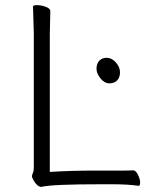

<svg xmlns="http://www.w3.org/2000/svg" viewBox="-20 -720 587 744"><path d="M178 -54Q256 -59 345 -59H458Q482 -59 495 -60H496Q506 -60 514.5 -43Q523 -26 523 -13Q523 0 517 0H516Q477 -6 413 -6H372Q181 -6 141 4H139Q125 4 110 -21V-22Q104 -31 104 -37Q104 -43 107.5 -50Q111 -57 111 -70V-589L108 -695Q108 -700 124 -700Q140 -700 157.5 -693.5Q175 -687 175 -677L173 -588V-54ZM404 -397Q385 -397 369.5 -416Q354 -435 354 -454Q354 -473 364.5 -484.5Q375 -496 394 -496Q413 -496 429 -478Q445 -460 445 -440Q445 -420 434 -408.5Q423 -397 404 -397Z"/></svg>

Font: ToneOZ-Pinyin-WenKai-Light
Style: Light
Weight: 300
Designer: Fontworks Inc.
Foundry: ToneOZ
Version: Version 0.240331